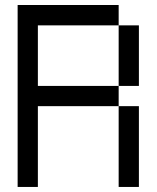

<svg xmlns="http://www.w3.org/2000/svg" viewBox="-20 -740 620 760"><path d="M529.8 0H449.7V-319.8H529.8ZM129.9 -399.9H449.7V-319.8H129.9V0H49.8V-720.2H449.7V-639.6H129.9ZM529.8 -399.9H449.7V-639.6H529.8Z"/></svg>

Font: W95FA
Style: Regular
Weight: 400
Designer: FontsArena.com
Foundry: Alina Sava
Version: Version 1.002;Fontself Maker 3.4.0